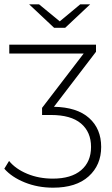

<svg xmlns="http://www.w3.org/2000/svg" viewBox="-38 -687 518 890"><path d="M431 -6Q431 78 373 130.5Q315 183 208 183Q137 183 76.5 158.5Q16 134 -18 95L4 59Q34 96 88 118.5Q142 141 207 141Q292 141 338 102Q384 63 384 -6Q384 -75 337.5 -114.5Q291 -154 198 -154H157V-187L350 -439H5V-480H407V-447L212 -192Q319 -190 375 -140Q431 -90 431 -6ZM380 -667 264 -558H213L97 -667H143L239 -588L334 -667Z"/></svg>

Font: Montserrat Ace
Style: Light
Weight: 300
Designer: Julieta Ulanovsky
Foundry: Julieta Ulanovsky
Version: Version 1